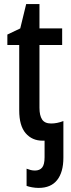

<svg xmlns="http://www.w3.org/2000/svg" viewBox="-20 -679 348 939"><path d="M169 240Q153 240 136.5 237Q120 234 110 230V146Q120 150 130 152.5Q140 155 151 155Q174 155 186 140.5Q198 126 198 90V9H188Q137 9 105.5 -27.5Q74 -64 74 -139V-459H16V-510L79 -540L108 -659H173V-540H284V-459H173V-152Q173 -114 186 -94.5Q199 -75 230 -75Q259 -75 290 -87V92Q290 163 259.5 201.5Q229 240 169 240Z"/></svg>

Font: Noto Sans Condensed Medium
Style: Regular
Weight: 500
Width: 3
Designer: Monotype Design Team
Foundry: Monotype Imaging Inc.
Version: Version 2.013; ttfautohint (v1.8.4.7-5d5b)